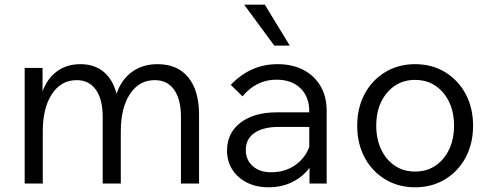

<svg xmlns="http://www.w3.org/2000/svg" viewBox="-20 -781 2087 817"><path d="M827 0H750V-284Q750 -358 721 -399Q692 -440 639 -440Q572 -440 533 -381Q494 -322 494 -221V0H417V-284Q417 -358 388 -399Q359 -440 306 -440Q240 -440 201 -381Q162 -322 162 -221V0H85V-492H161V-392Q181 -447 222.5 -477.5Q264 -508 322 -508Q382 -508 421 -475.5Q460 -443 476 -382Q496 -442 541.5 -475Q587 -508 650 -508Q735 -508 781 -452Q827 -396 827 -292Z M1123 16Q1071 16 1031 -4Q991 -24 968.5 -59.5Q946 -95 946 -140Q946 -215 1003.5 -259Q1061 -303 1158 -303H1296V-307Q1296 -369 1258.5 -405.5Q1221 -442 1156 -442Q1071 -442 1012 -371L962 -420Q1046 -508 1161 -508Q1224 -508 1271 -483.5Q1318 -459 1344 -414.5Q1370 -370 1370 -310V0H1297V-67Q1269 -29 1224 -6.5Q1179 16 1123 16ZM1134 -48Q1192 -48 1235 -77.5Q1278 -107 1296 -156V-241H1167Q1100 -241 1063 -215.5Q1026 -190 1026 -143Q1026 -100 1055.5 -74Q1085 -48 1134 -48ZM1147 -587 1019 -761H1107L1213 -587Z M1746 16Q1675 16 1619 -18Q1563 -52 1531.5 -111Q1500 -170 1500 -246Q1500 -322 1531.5 -381Q1563 -440 1619 -474Q1675 -508 1746 -508Q1818 -508 1874 -474Q1930 -440 1961.5 -381Q1993 -322 1993 -246Q1993 -170 1961.5 -111Q1930 -52 1874 -18Q1818 16 1746 16ZM1746 -51Q1796 -51 1833 -76Q1870 -101 1891 -145Q1912 -189 1912 -246Q1912 -304 1891 -347.5Q1870 -391 1833 -416Q1796 -441 1746 -441Q1697 -441 1660 -416Q1623 -391 1602 -347.5Q1581 -304 1581 -246Q1581 -189 1602 -145Q1623 -101 1660 -76Q1697 -51 1746 -51Z"/></svg>

Font: Wix Madefor Text
Style: Regular
Weight: 400
Designer: Dalton Maag Ltd
Foundry: Dalton Maag Ltd
Version: Version 3.100